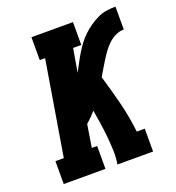

<svg xmlns="http://www.w3.org/2000/svg" viewBox="-133 -841 866 947"><g transform="rotate(-20 300.0 -367.5)"><path d="M40 0V-120H84L166 -615H138V-735H356V-615H313L292 -492Q304 -514 315.5 -536Q327 -558 340 -579.5Q353 -601 368 -621.5Q383 -642 401.5 -659.5Q420 -677 441 -691.5Q462 -706 484.5 -717Q507 -728 531 -731.5Q555 -735 579 -735V-615Q557 -615 536.5 -605.5Q516 -596 499 -580.5Q482 -565 468.5 -546.5Q455 -528 443 -509Q431 -490 419.5 -470.5Q408 -451 396 -431Q419 -355 438.5 -277.5Q458 -200 467 -120H509V0H322Q328 -37 326.5 -74Q325 -111 321.5 -147Q318 -183 312.5 -219Q307 -255 301 -290Q289 -276 276.5 -263.5Q264 -251 250 -239L231 -120H259V0Z"/></g></svg>

Font: Iosevka Curly Slab HvEx
Style: Italic
Weight: 900
Width: 7
Italic angle: -9°
Monospace: yes
Designer: Belleve Invis
Foundry: Belleve Invis
Version: Version 11.1.0; ttfautohint (v1.8.3)